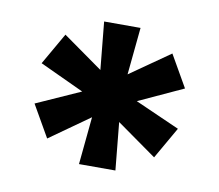

<svg xmlns="http://www.w3.org/2000/svg" viewBox="-52 -748 557 488"><g transform="rotate(10 227.0 -504.0)"><path d="M192 -443 89 -370 42 -452 156 -503 42 -556 89 -638 192 -565 180 -688H274L262 -566L365 -638L412 -556L297 -503L412 -452L365 -370L262 -443L274 -320H180Z"/></g></svg>

Font: Saira Stencil
Style: Regular
Weight: 400
Designer: Hector Gatti with collaboration of the Omnibus-Type team
Foundry: Omnibus-Type
Version: Version 1.003